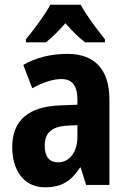

<svg xmlns="http://www.w3.org/2000/svg" viewBox="-20 -786 544 816"><path d="M323 -766H194C173 -726 123 -658 90 -619V-606H175C200 -625 227 -653 258 -687C288 -653 315 -626 342 -606H426V-619C390 -664 347 -721 323 -766ZM267 -557C194 -557 130 -540 79 -510L117 -411C163 -436 205 -450 241 -450C286 -450 309 -423 309 -362V-341L234 -338C102 -333 32 -275 32 -161C32 -65 79 10 171 10C243 10 283 -17 320 -74H323L346 0H445V-363C445 -491 382 -557 267 -557ZM266 -252 309 -254V-205C309 -137 274 -96 226 -96C191 -96 170 -119 170 -167C170 -220 198 -248 266 -252Z"/></svg>

Font: Noto Sans Lao UI Cond
Style: Bold
Weight: 700
Width: 3
Designer: Monotype Design Team
Foundry: Monotype Imaging Inc.
Version: Version 2.000